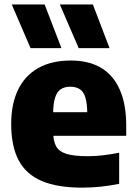

<svg xmlns="http://www.w3.org/2000/svg" viewBox="-20 -828 609 858"><path d="M346.5 10.5Q236.5 10.5 166.5 -19.2Q96.5 -49 63.2 -112Q30 -175 30 -275Q30 -363.5 60.8 -427Q91.5 -490.5 151 -524Q210.5 -557.5 296.5 -557.5Q378.5 -557.5 433.5 -523.8Q488.5 -490 516.2 -425.2Q544 -360.5 544 -268.5V-221H138V-326.5H398L370 -317.5Q370 -363.5 362 -390.8Q354 -418 337 -429.2Q320 -440.5 294.5 -440.5Q268.5 -440.5 251.5 -429.2Q234.5 -418 226 -391Q217.5 -364 217.5 -318V-241Q217.5 -199.5 230.2 -175.2Q243 -151 276.8 -140.5Q310.5 -130 373.5 -130Q406 -130 441.8 -134.2Q477.5 -138.5 512.5 -145.5V-6.5Q467.5 2.5 427 6.5Q386.5 10.5 346.5 10.5ZM331.5 -613 247.5 -808H395L469.5 -613ZM116.5 -613 32.5 -808H179.5L254.5 -613Z"/></svg>

Font: Encode Sans Condensed Thin ExtraBold
Style: Regular
Weight: 800
Version: Version 3.002